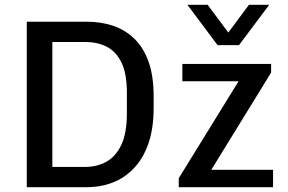

<svg xmlns="http://www.w3.org/2000/svg" viewBox="-20 -776 1195 796"><path d="M91 0V-686H340Q398 -686 448 -669.5Q498 -653 536.5 -616Q575 -579 596 -520Q617 -461 617 -375V-330Q617 -245 596 -183Q575 -121 536.5 -80Q498 -39 448 -19.5Q398 0 340 0ZM197 -84H333Q382 -84 421 -105.5Q460 -127 483 -175.5Q506 -224 506 -306V-392Q506 -472 483 -518Q460 -564 421 -583Q382 -602 333 -602H197ZM721 0V-37L969 -439H736V-511H1104V-475L856 -72H1112V0ZM1096 -756 971 -589H882L757 -756H841L954 -604H899L1012 -756Z"/></svg>

Font: Chivo Medium
Style: Regular
Weight: 400
Version: Version 2.002